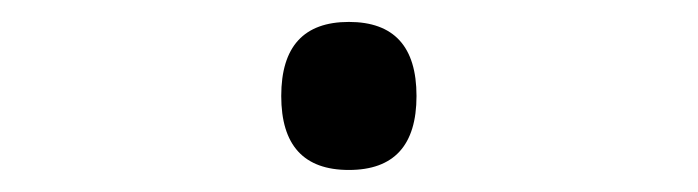

<svg xmlns="http://www.w3.org/2000/svg" viewBox="-20 -441 640 176"><path d="M299.8 -420.9Q361.8 -420.9 361.8 -353Q361.8 -285.2 299.8 -285.2Q237.8 -285.2 237.8 -353Q237.8 -420.9 299.8 -420.9Z"/></svg>

Font: Droid Sans Mono
Style: Regular
Weight: 400
Monospace: yes
Version: Version 1.00 build 112